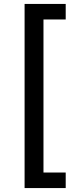

<svg xmlns="http://www.w3.org/2000/svg" viewBox="-20 -762 373 976"><path d="M105 -742H314V-663H201V115H314V194H105Z"/></svg>

Font: Idrija
Style: Regular
Weight: 500
Designer: Julieta Ulanovsky
Foundry: Julieta Ulanovsky
Version: Version 7.200